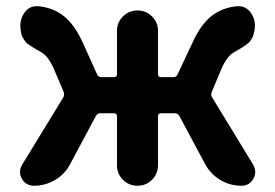

<svg xmlns="http://www.w3.org/2000/svg" viewBox="-20 -593 879 613"><path d="M656.2 -299.8Q652.3 -291 657.2 -282.2L788.1 -67.4Q794.9 -55.7 794.9 -43.9Q794.9 -33.2 789.1 -22.5Q776.4 0 751 0Q713.9 0 683.1 -18.6Q652.3 -37.1 634.8 -69.3L552.7 -222.7Q547.9 -231.4 538.1 -231.4H494.1Q484.4 -231.4 484.4 -221.7V-65.4Q484.4 -38.1 465.3 -19Q446.3 0 418.9 0Q391.6 0 372.6 -19Q353.5 -38.1 353.5 -65.4V-221.7Q353.5 -231.4 343.8 -231.4H300.8Q291 -231.4 286.1 -222.7L204.1 -69.3Q187.5 -37.1 156.2 -18.6Q125 0 88.9 0Q62.5 0 49.8 -22.5Q43.9 -33.2 43.9 -43.9Q43.9 -55.7 50.8 -67.4L181.6 -281.2Q186.5 -290 183.6 -298.8L152.3 -372.1Q134.8 -413.1 112.3 -425.8Q109.4 -427.7 99.1 -433.6Q88.9 -439.5 85 -441.9Q81.1 -444.3 72.8 -449.7Q64.5 -455.1 61 -460Q57.6 -464.8 53.7 -471.2Q49.8 -477.5 47.9 -485.4L45.9 -498Q44.9 -504.9 44.9 -511.7Q44.9 -533.2 57.6 -551.8Q72.3 -573.2 96.7 -573.2Q98.6 -573.2 102.5 -573.2Q150.4 -568.4 184.6 -541Q218.8 -513.7 245.1 -455.1L290 -355.5Q293.9 -346.7 303.7 -346.7H343.8Q353.5 -346.7 353.5 -356.4V-495.1Q353.5 -521.5 372.6 -540.5Q391.6 -559.6 418.9 -559.6Q446.3 -559.6 465.3 -540.5Q484.4 -521.5 484.4 -495.1V-356.4Q484.4 -346.7 494.1 -346.7H533.2Q543 -346.7 546.9 -355.5L593.8 -455.1Q620.1 -513.7 654.3 -541Q688.5 -568.4 736.3 -573.2Q739.3 -573.2 742.2 -573.2Q765.6 -573.2 781.2 -551.8Q793.9 -533.2 793.9 -511.7Q793.9 -504.9 793 -498L790 -485.4Q789.1 -478.5 785.2 -471.7Q781.2 -464.8 777.8 -460.4Q774.4 -456.1 766.1 -450.2Q757.8 -444.3 753.9 -441.9Q750 -439.5 739.7 -433.6Q729.5 -427.7 726.6 -425.8Q704.1 -413.1 686.5 -372.1Z"/></svg>

Font: Gen Jyuu GothicX Bold
Style: Bold
Weight: 700
Designer: Ryoko NISHIZUKA (kana &amp; ideographs); Paul D. Hunt (Latin, Greek &amp; Cyrillic); Wenlong ZHANG (bopomofo); Sandoll C
Version: Version 1.058.20140828